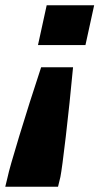

<svg xmlns="http://www.w3.org/2000/svg" viewBox="-53 -530 381 728"><path d="M91 -359 124 -510H304L271 -359ZM103 -275H224Q211 -136 196.5 -12.5Q182 111 176 141L167 178H-33L-24 141Q-18 111 20 -14Q58 -139 103 -275Z"/></svg>

Font: Saira Semi Condensed ExtraBold
Style: Italic
Weight: 800
Width: 4
Italic angle: -12°
Designer: Hector Gatti with collaboration of the Omnibus-Type team
Foundry: Omnibus-Type
Version: Version 1.001; ttfautohint (v1.8)